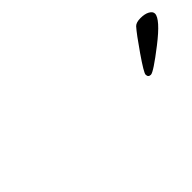

<svg xmlns="http://www.w3.org/2000/svg" viewBox="13 -909 632 632"><g transform="rotate(-45 329.0 -593.0)"><path d="M658.2 -647.5Q658.2 -623 588.4 -568.8Q518.6 -514.6 506.3 -514.6Q494.1 -514.6 494.1 -527.3Q494.1 -536.1 531.2 -589.8Q568.4 -643.6 585 -662.1Q593.8 -670.9 613.8 -670.9Q633.8 -670.9 646 -664.1Q658.2 -657.2 658.2 -647.5Z"/></g></svg>

Font: CrimsonText-Roman
Style: Roman
Weight: 400
Version: Version 0.13